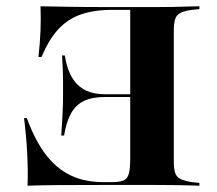

<svg xmlns="http://www.w3.org/2000/svg" viewBox="-20 -591 691 611"><path d="M475 -2.4H462.9H302.4Q220.2 -2.4 164.9 -2Q109.7 -1.6 67.7 0Q69.4 -49.2 66.5 -103.6Q63.7 -158.1 56.5 -215.3H65.3Q83.9 -164.5 106.9 -126.6Q129.8 -88.7 159.3 -62.9Q188.7 -37.1 225.8 -24.2Q262.9 -11.3 310.5 -11.3H333.1Q359.7 -11.3 372.6 -16.5Q385.5 -21.8 389.9 -37.9Q394.4 -54 394.4 -86.3V-559.7H337.9Q279 -559.7 236.7 -544.8Q194.4 -529.8 164.5 -496.8Q134.7 -463.7 112.1 -409.7H102.4Q107.3 -453.2 108.9 -493.5Q110.5 -533.9 108.9 -571Q148.4 -570.2 200.8 -569.4Q253.2 -568.5 329.8 -568.5H462.9H475Q504 -568.5 529.8 -569Q555.6 -569.4 577.4 -570.2Q599.2 -571 614.5 -571V-562.1L591.1 -559.7Q567.7 -556.5 555.2 -550.4Q542.7 -544.4 537.9 -531.5Q533.1 -518.5 533.1 -492.7V-78.2Q533.1 -52.4 537.9 -39.5Q542.7 -26.6 555.2 -21Q567.7 -15.3 591.1 -11.3L614.5 -8.9V0Q599.2 -0.8 577.4 -1.2Q555.6 -1.6 529.8 -2Q504 -2.4 475 -2.4ZM424.2 -282.3H206.5V-291.1H424.2ZM183.9 -159.7H175Q177.4 -196.8 178.6 -219.4Q179.8 -241.9 180.2 -257.3Q180.6 -272.6 180.6 -287.1Q180.6 -312.1 180.6 -338.3Q180.6 -364.5 177.4 -414.5H186.3Q196 -351.6 227 -321.4Q258.1 -291.1 313.7 -291.1V-282.3Q273.4 -282.3 247.2 -269.8Q221 -257.3 206 -230.2Q191.1 -203.2 183.9 -159.7Z"/></svg>

Font: Playfair 144pt SemiExpanded ExtraBold
Style: Regular
Weight: 800
Width: 6
Designer: Claus Eggers Sørensen
Foundry: Claus Eggers Sørensen
Version: Version 2.203